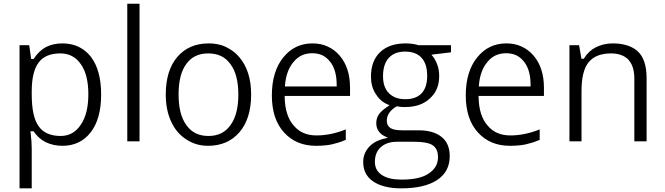

<svg xmlns="http://www.w3.org/2000/svg" viewBox="-20 -780 3603 1040"><path d="M470.7 -62.5Q414.1 9.8 317.9 9.8Q270 9.8 230 -8.8Q217.3 -15.1 205.6 -23.4Q193.8 -31.7 183.6 -42.2Q173.3 -52.7 164.1 -65.9L162.1 -68.8H158.7H152.8H145L146 -60.5Q151.9 -14.2 151.9 27.3V240.2H85.9V-535.2H138.2L147.9 -466.8L148.9 -460.4H154.8H158.7H162.1L164.1 -463.4Q192.9 -506.8 230.5 -525.9Q268.6 -544.9 317.9 -544.9Q337.4 -544.9 355.2 -542Q373 -539.1 388.9 -533.4Q404.8 -527.8 419.4 -519Q434.6 -510.3 447.5 -498.8Q460.4 -487.3 471.7 -473.1Q527.8 -400.4 527.8 -268.1Q527.8 -135.3 470.7 -62.5ZM418 -432.1Q377.9 -490.7 306.6 -490.7Q225.6 -490.7 189 -440.9Q152.3 -392.1 151.9 -286.6V-268.1Q151.9 -148.9 189 -96.7Q207.5 -69.8 237.8 -56.6Q268.1 -43.5 308.6 -43.5Q377.9 -43.5 418 -105Q458.5 -164.6 458.5 -269Q458.5 -375 418 -432.1Z M735.8 -759.8V-14.6H669.4V-759.8Z M1275.9 -470.7Q1340.3 -396 1340.3 -268.1Q1340.3 -136.7 1276.4 -63Q1212.9 9.8 1106.9 9.8Q1041.5 9.8 990.7 -23.9Q963.9 -40.5 943.1 -64.5Q922.4 -88.4 907.7 -120.1Q877.9 -183.1 877.9 -268.1Q877.9 -399.4 941.4 -472.7Q1004.4 -544.9 1110.4 -544.9Q1120.6 -544.9 1130.4 -544.2Q1140.1 -543.5 1149.7 -542Q1159.2 -540.5 1168.2 -538.3Q1177.2 -536.1 1185.5 -533.2Q1193.8 -530.3 1202.1 -526.4Q1210.4 -522.5 1217.8 -518.1Q1226.1 -513.7 1233.6 -508.5Q1241.2 -503.4 1248.5 -497.6Q1255.9 -491.7 1262.7 -484.9Q1269.5 -478 1275.9 -470.7ZM989.3 -433.6Q947.3 -377.9 947.3 -268.1Q947.3 -159.7 989.7 -102.1Q1030.8 -43.5 1108.9 -43.5Q1187 -43.5 1228 -101.6Q1271 -159.2 1271 -268.1Q1271 -376 1228 -433.1Q1187 -490.7 1107.9 -490.7Q1029.8 -490.7 989.3 -433.6Z M1777.3 2Q1741.2 9.8 1691.9 9.8Q1584.5 9.8 1519 -62Q1452.6 -134.3 1452.6 -263.2Q1452.6 -328.6 1468.3 -380.1Q1483.9 -431.6 1514.6 -469.2Q1575.7 -544.9 1672.4 -544.9Q1717.8 -544.9 1752.9 -528.8Q1791 -512.2 1819.3 -479.5Q1876 -413.6 1876 -305.2V-260.3H1529.3H1522V-252.4Q1524.4 -151.9 1571.3 -99.6Q1615.2 -46.4 1694.3 -46.4Q1772 -46.4 1853 -79.1V-22.5Q1832.5 -13.7 1814 -7.8Q1795.4 -2 1777.3 2ZM1671.4 -491.7Q1608.4 -491.7 1570.8 -445.3Q1550.8 -422.4 1539.1 -390.9Q1527.3 -359.4 1523.9 -319.8L1523.4 -311.5H1531.2H1796.4H1803.7V-319.3Q1803.7 -328.1 1803.2 -336.7Q1802.7 -345.2 1802 -353.5Q1801.3 -361.8 1799.8 -369.6Q1798.3 -377.4 1796.6 -384.8Q1794.9 -392.1 1792.7 -398.9Q1790.5 -405.8 1787.8 -412.1Q1785.2 -418.5 1782 -424.6Q1778.8 -430.7 1775.4 -436Q1772 -441.4 1767.6 -446.3Q1750 -469.2 1726.1 -480.5Q1702.1 -491.7 1671.4 -491.7Z M2248.5 -535.2H2422.9V-496.6L2330.1 -485.4L2316.9 -483.9L2325.2 -473.6Q2338.4 -457 2348.6 -429.7Q2358.9 -402.8 2358.9 -368.7Q2358.9 -353.5 2356.9 -339.1Q2355 -324.7 2350.8 -312Q2346.7 -299.3 2340.6 -287.6Q2334.5 -275.9 2326.2 -265.6Q2317.9 -255.4 2307.6 -246.1Q2283.2 -223.1 2249.8 -211.7Q2216.3 -200.2 2173.3 -200.2Q2170.4 -200.2 2167.7 -200.2Q2165 -200.2 2162.4 -200.4Q2159.7 -200.7 2157 -200.7Q2154.3 -200.7 2151.9 -200.9Q2149.4 -201.2 2146.7 -201.7Q2144 -202.1 2141.6 -202.4Q2139.2 -202.6 2136.7 -203.1Q2134.3 -203.6 2131.8 -204.1L2129.9 -204.6L2127.4 -203.1Q2102.1 -188.5 2088.6 -168.9Q2075.2 -149.4 2075.2 -126Q2075.2 -99.1 2095.7 -85.9Q2114.3 -74.2 2157.7 -74.2H2246.6Q2327.6 -74.2 2372.1 -38.1Q2416 -2.9 2416 65.4Q2416 150.4 2348.1 194.8Q2279.8 240.2 2153.3 240.2Q2056.2 240.2 2001 202.6Q1947.3 165.5 1947.3 98.1Q1947.3 52.2 1976.6 18.6Q2006.3 -16.1 2060.5 -28.8L2081.1 -33.7L2062 -43Q2052.7 -47.4 2044.9 -54Q2037.1 -60.5 2030.8 -69.8Q2018.1 -87.9 2018.1 -112.3Q2018.1 -140.1 2032.2 -160.6Q2039.6 -170.9 2051.3 -181.4Q2063 -191.9 2078.6 -202.1L2090.3 -210L2077.6 -215.3Q2039.1 -231.9 2014.2 -272.5Q1989.3 -312.5 1989.3 -364.3Q1989.3 -451.2 2039.6 -498Q2088.9 -544.9 2177.2 -544.9Q2185.1 -544.9 2192.4 -544.4Q2199.7 -543.9 2206.8 -543.2Q2213.9 -542.5 2220.7 -541.5Q2227.5 -540.5 2233.9 -538.8Q2240.2 -537.1 2246.6 -535.2H2247.6ZM2043.9 16.1Q2010.7 44.4 2010.7 97.2Q2010.7 144.5 2050.8 169.4Q2087.9 192.9 2154.3 192.9Q2203.1 192.9 2239.5 185.1Q2275.9 177.2 2300.3 161.1Q2325.7 145 2339.1 122.6Q2352.5 100.1 2352.5 72.3Q2352.5 57.1 2349.4 44.4Q2346.2 31.7 2339.4 22Q2332.5 12.2 2322.3 5.9Q2293.9 -12.2 2222.2 -12.2H2130.9Q2076.2 -12.2 2043.9 16.1ZM2086.4 -466.8Q2054.7 -432.6 2054.7 -367.2Q2054.7 -306.2 2087.4 -274.4Q2119.6 -242.7 2175.3 -242.7Q2233.9 -242.7 2263.9 -274.9Q2293.9 -307.1 2293.9 -368.7Q2293.9 -433.6 2263.4 -467Q2232.9 -500.5 2173.8 -500.5Q2117.2 -500.5 2086.4 -466.8Z M2827.6 2Q2791.5 9.8 2742.2 9.8Q2634.8 9.8 2569.3 -62Q2502.9 -134.3 2502.9 -263.2Q2502.9 -328.6 2518.6 -380.1Q2534.2 -431.6 2564.9 -469.2Q2626 -544.9 2722.7 -544.9Q2768.1 -544.9 2803.2 -528.8Q2841.3 -512.2 2869.6 -479.5Q2926.3 -413.6 2926.3 -305.2V-260.3H2579.6H2572.3V-252.4Q2574.7 -151.9 2621.6 -99.6Q2665.5 -46.4 2744.6 -46.4Q2822.3 -46.4 2903.3 -79.1V-22.5Q2882.8 -13.7 2864.3 -7.8Q2845.7 -2 2827.6 2ZM2721.7 -491.7Q2658.7 -491.7 2621.1 -445.3Q2601.1 -422.4 2589.4 -390.9Q2577.6 -359.4 2574.2 -319.8L2573.7 -311.5H2581.5H2846.7H2854V-319.3Q2854 -328.1 2853.5 -336.7Q2853 -345.2 2852.3 -353.5Q2851.6 -361.8 2850.1 -369.6Q2848.6 -377.4 2846.9 -384.8Q2845.2 -392.1 2843 -398.9Q2840.8 -405.8 2838.1 -412.1Q2835.4 -418.5 2832.3 -424.6Q2829.1 -430.7 2825.7 -436Q2822.3 -441.4 2817.9 -446.3Q2800.3 -469.2 2776.4 -480.5Q2752.4 -491.7 2721.7 -491.7Z M3482.4 -14.6H3416V-353.5Q3416 -376 3412.6 -394.8Q3409.2 -413.6 3402.1 -429Q3395 -444.3 3384.3 -456.1Q3368.2 -473.6 3344.2 -481.9Q3321.3 -490.7 3290 -490.7Q3207.5 -490.7 3168.5 -442.9Q3129.9 -395.5 3129.9 -288.1V-14.6H3064.5V-535.2H3116.7L3128.4 -467.8L3129.4 -461.9H3135.3H3138.7H3142.6L3144.5 -465.3Q3167 -502.9 3207.5 -523.9Q3228 -534.2 3251 -539.6Q3273.9 -544.9 3299.3 -544.9Q3316.9 -544.9 3333 -543.2Q3349.1 -541.5 3363.3 -537.6Q3378.4 -534.2 3391.4 -528.8Q3404.3 -523.4 3415.5 -516.4Q3426.8 -509.3 3436 -500.5Q3482.4 -456.1 3482.4 -356.4Z"/></svg>

Font: Sahel Light FD
Style: Light-FD
Weight: 300
Foundry: Saber Rastikerdar (saber.rastikerdar@gmail.com)
Version: Version 3.3.0